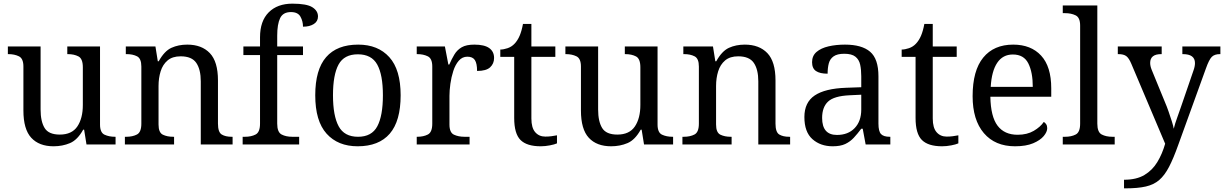

<svg xmlns="http://www.w3.org/2000/svg" viewBox="-20 -790 6694 1050"><path d="M273 10Q194 10 151 -36.5Q108 -83 108 -186V-426Q108 -470 83.5 -482Q59 -494 26 -494H23V-536H202V-191Q202 -126 224 -90Q246 -54 307 -54Q373 -54 403 -98.5Q433 -143 433 -216V-422Q433 -469 409 -481.5Q385 -494 351 -494H348V-536H527V-109Q527 -65 551.5 -53.5Q576 -42 609 -42H612V0H453L440 -81H435Q404 -25 363 -7.5Q322 10 273 10Z M663 0V-42H671Q705 -42 729 -54.5Q753 -67 753 -114V-426Q753 -470 729.5 -482Q706 -494 673 -494H668V-536H830L843 -455H848Q879 -511 917.5 -528.5Q956 -546 1004 -546Q1083 -546 1127.5 -499.5Q1172 -453 1172 -350V-114Q1172 -67 1192.5 -54.5Q1213 -42 1247 -42H1252V0H1078V-345Q1078 -410 1053.5 -446Q1029 -482 968 -482Q923 -482 896.5 -459.5Q870 -437 858.5 -400Q847 -363 847 -320V-109Q847 -65 870.5 -53.5Q894 -42 927 -42H932V0Z M1307 0V-42H1320Q1354 -42 1378 -54.5Q1402 -67 1402 -114V-489H1311V-536H1402V-586Q1402 -675 1449.5 -722.5Q1497 -770 1579 -770Q1657 -770 1688 -750.5Q1719 -731 1719 -700Q1719 -673 1696 -658.5Q1673 -644 1637 -644Q1637 -674 1623 -699Q1609 -724 1571 -724Q1528 -724 1512 -691Q1496 -658 1496 -595V-536H1637V-489H1496V-114Q1496 -67 1520 -54.5Q1544 -42 1578 -42H1616V0Z M1936 10Q1828 10 1766 -59Q1704 -128 1704 -269Q1704 -409 1763.5 -477.5Q1823 -546 1939 -546Q2047 -546 2109 -477.5Q2171 -409 2171 -269Q2171 -128 2111.5 -59Q2052 10 1936 10ZM1938 -42Q2013 -42 2043.5 -99.5Q2074 -157 2074 -269Q2074 -381 2043 -437Q2012 -493 1937 -493Q1862 -493 1831.5 -437Q1801 -381 1801 -269Q1801 -157 1832 -99.5Q1863 -42 1938 -42Z M2259 0V-42H2262Q2296 -42 2320 -54.5Q2344 -67 2344 -114V-426Q2344 -470 2319.5 -482Q2295 -494 2262 -494H2259V-536H2413L2432 -437H2437Q2450 -467 2465 -492Q2480 -517 2505 -531.5Q2530 -546 2574 -546Q2629 -546 2655.5 -527Q2682 -508 2682 -473Q2682 -442 2660.5 -422Q2639 -402 2589 -402Q2589 -443 2577 -461.5Q2565 -480 2536 -480Q2508 -480 2489 -458Q2470 -436 2459 -402Q2448 -368 2443 -331.5Q2438 -295 2438 -266V-109Q2438 -65 2462.5 -53.5Q2487 -42 2520 -42H2548V0Z M2937 10Q2861 10 2826.5 -24.5Q2792 -59 2792 -145V-479H2716V-519Q2734 -519 2756 -526.5Q2778 -534 2794 -551Q2811 -569 2822 -595Q2833 -621 2840 -659H2886V-536H3017V-479H2886V-142Q2886 -91 2907 -67Q2928 -43 2962 -43Q2980 -43 2995 -45Q3010 -47 3026 -50V-6Q3013 0 2987 5Q2961 10 2937 10Z M3322 10Q3243 10 3200 -36.5Q3157 -83 3157 -186V-426Q3157 -470 3132.5 -482Q3108 -494 3075 -494H3072V-536H3251V-191Q3251 -126 3273 -90Q3295 -54 3356 -54Q3422 -54 3452 -98.5Q3482 -143 3482 -216V-422Q3482 -469 3458 -481.5Q3434 -494 3400 -494H3397V-536H3576V-109Q3576 -65 3600.5 -53.5Q3625 -42 3658 -42H3661V0H3502L3489 -81H3484Q3453 -25 3412 -7.5Q3371 10 3322 10Z M3712 0V-42H3720Q3754 -42 3778 -54.5Q3802 -67 3802 -114V-426Q3802 -470 3778.5 -482Q3755 -494 3722 -494H3717V-536H3879L3892 -455H3897Q3928 -511 3966.5 -528.5Q4005 -546 4053 -546Q4132 -546 4176.5 -499.5Q4221 -453 4221 -350V-114Q4221 -67 4241.5 -54.5Q4262 -42 4296 -42H4301V0H4127V-345Q4127 -410 4102.5 -446Q4078 -482 4017 -482Q3972 -482 3945.5 -459.5Q3919 -437 3907.5 -400Q3896 -363 3896 -320V-109Q3896 -65 3919.5 -53.5Q3943 -42 3976 -42H3981V0Z M4534 10Q4467 10 4423 -29Q4379 -68 4379 -150Q4379 -230 4435.5 -268Q4492 -306 4607 -310L4690 -313V-373Q4690 -409 4684 -436.5Q4678 -464 4658 -480Q4638 -496 4597 -496Q4559 -496 4539 -482Q4519 -468 4512.5 -443.5Q4506 -419 4506 -387Q4464 -387 4442.5 -401.5Q4421 -416 4421 -450Q4421 -485 4445.5 -506Q4470 -527 4511 -536.5Q4552 -546 4601 -546Q4693 -546 4738.5 -507Q4784 -468 4784 -373V-114Q4784 -72 4798 -57Q4812 -42 4846 -42H4849V0H4714L4698 -86H4690Q4669 -58 4649 -36.5Q4629 -15 4602.5 -2.5Q4576 10 4534 10ZM4557 -52Q4618 -52 4654 -89.5Q4690 -127 4690 -191V-272L4626 -269Q4541 -265 4508.5 -234.5Q4476 -204 4476 -145Q4476 -52 4557 -52Z M5132 10Q5056 10 5021.5 -24.5Q4987 -59 4987 -145V-479H4911V-519Q4929 -519 4951 -526.5Q4973 -534 4989 -551Q5006 -569 5017 -595Q5028 -621 5035 -659H5081V-536H5212V-479H5081V-142Q5081 -91 5102 -67Q5123 -43 5157 -43Q5175 -43 5190 -45Q5205 -47 5221 -50V-6Q5208 0 5182 5Q5156 10 5132 10Z M5531 10Q5422 10 5360.5 -62Q5299 -134 5299 -264Q5299 -404 5357 -475Q5415 -546 5521 -546Q5618 -546 5673.5 -486Q5729 -426 5729 -307V-261H5396Q5398 -152 5435.5 -102.5Q5473 -53 5545 -53Q5597 -53 5633.5 -74.5Q5670 -96 5688 -123Q5695 -120 5701 -111Q5707 -102 5707 -89Q5707 -69 5688 -46Q5669 -23 5630 -6.5Q5591 10 5531 10ZM5628 -315Q5628 -395 5603.5 -443.5Q5579 -492 5519 -492Q5464 -492 5433.5 -446.5Q5403 -401 5398 -315Z M5792 0V-42H5805Q5839 -42 5863 -54.5Q5887 -67 5887 -114V-650Q5887 -694 5862.5 -706Q5838 -718 5805 -718H5792V-760H5981V-114Q5981 -67 6005 -54.5Q6029 -42 6063 -42H6076V0Z M6127 193Q6195 193 6238.5 167Q6282 141 6309 96.5Q6336 52 6352 -4L6167 -441Q6154 -472 6139.5 -483Q6125 -494 6096 -494H6093V-536H6333V-494H6330Q6270 -494 6270 -446Q6270 -429 6278 -409L6351 -231Q6361 -208 6370.5 -180.5Q6380 -153 6388 -128Q6396 -103 6399 -86Q6406 -115 6417.5 -146Q6429 -177 6439 -207L6506 -402Q6515 -426 6515 -445Q6515 -494 6449 -494H6446V-536H6654V-494H6651Q6622 -494 6607 -479Q6592 -464 6575 -416L6423 4Q6397 77 6373 123Q6349 169 6319.5 194.5Q6290 220 6246 230Q6202 240 6136 240H6127Z"/></svg>

Font: Noto Serif Ahom
Style: Regular
Weight: 400
Designer: Monotype Design Team
Foundry: Monotype Imaging Inc.
Version: Version 2.007; ttfautohint (v1.8.4.7-5d5b)